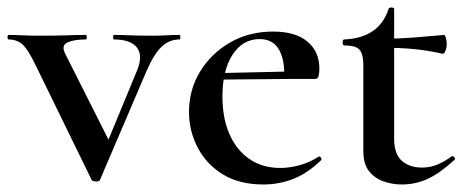

<svg xmlns="http://www.w3.org/2000/svg" viewBox="-32 -479 1241 511"><path d="M446 -386Q448 -386 448 -380Q448 -374 446 -374Q418 -374 397.5 -354Q377 -334 358 -290L234 0Q233 4 224 4Q215 4 212 0L64 -303Q42 -349 27 -361.5Q12 -374 -9 -374Q-12 -374 -12 -380Q-12 -386 -9 -386Q7 -386 27 -385Q47 -384 78 -384Q117 -384 144.5 -385Q172 -386 196 -386Q199 -386 199 -380Q199 -374 196 -374Q165 -374 147.5 -366Q130 -358 142 -335L264 -93L221 -21L333 -292Q349 -332 332 -353Q315 -374 271 -374Q269 -374 269 -380Q269 -386 271 -386Q295 -386 316.5 -385Q338 -384 372 -384Q395 -384 410 -385Q425 -386 446 -386Z M669 12Q605 12 561 -15Q517 -42 494 -86.5Q471 -131 471 -181Q471 -240 500.5 -288.5Q530 -337 580.5 -366Q631 -395 695 -395Q754 -395 786 -368.5Q818 -342 818 -296Q818 -285 816 -277Q814 -269 807 -269H724Q727 -317 711 -346Q695 -375 659 -375Q614 -375 587 -333.5Q560 -292 560 -222Q560 -165 578.5 -122.5Q597 -80 631.5 -56Q666 -32 714 -32Q739 -32 766 -39.5Q793 -47 816 -62Q818 -64 821.5 -60Q825 -56 823 -53Q787 -18 749 -3Q711 12 669 12ZM531 -267 530 -284 752 -289V-269Z M1037 12Q1013 12 989.5 4Q966 -4 950.5 -23Q935 -42 935 -77V-303Q935 -325 930.5 -337Q926 -349 915 -353.5Q904 -358 884 -358Q880 -358 880 -366Q880 -374 884 -374Q931 -376 960.5 -396.5Q990 -417 1002 -455Q1003 -459 1010 -459Q1017 -459 1017 -455V-110Q1017 -69 1037.5 -51Q1058 -33 1091 -33Q1115 -33 1135.5 -42.5Q1156 -52 1170 -63Q1173 -65 1177 -60.5Q1181 -56 1177 -53Q1140 -19 1107.5 -3.5Q1075 12 1037 12ZM1146 -336Q1106 -345 1068.5 -348.5Q1031 -352 988 -352V-376Q1029 -376 1067.5 -379Q1106 -382 1150 -386Q1152 -386 1154.5 -379Q1157 -372 1157 -362Q1157 -353 1153.5 -344Q1150 -335 1146 -336Z"/></svg>

Font: Cormorant Light SemiBold
Style: Regular
Weight: 600
Version: Version 4.000